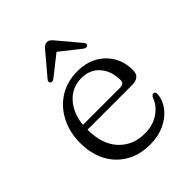

<svg xmlns="http://www.w3.org/2000/svg" viewBox="-195 -782 902 902"><g transform="rotate(-45 255.5 -331.0)"><path d="M465 -293.5Q465 -247 412 -247H115.5Q116 -149 165.5 -96.2Q215 -43.5 293 -43.5Q349.5 -43.5 388 -70.8Q426.5 -98 439 -135.5Q446.5 -149 455 -149Q467.5 -148.5 467 -132.5Q464 -94 438.8 -61.2Q413.5 -28.5 371.2 -8.8Q329 11 275.5 11Q205.5 11 154.2 -19Q103 -49 75 -102.5Q47 -156 47 -226.5Q47 -297 75.5 -353.2Q104 -409.5 155.5 -442.2Q207 -475 276 -475Q331.5 -475 374 -452Q416.5 -429 440.8 -388Q465 -347 465 -293.5ZM267 -439Q205.5 -439 164.8 -394.8Q124 -350.5 116.5 -278H363Q390.5 -278 390.5 -301.5Q390.5 -362.5 356.8 -400.8Q323 -439 267 -439ZM393.5 -527Q384.5 -520.5 371.5 -529.5L271.5 -608.5L171.5 -529.5Q158.5 -520.5 149.5 -527Q140 -534.5 151 -547.5L241.5 -654.5Q249 -663.5 255.8 -668.2Q262.5 -673 272 -673Q281 -673 287.5 -668.2Q294 -663.5 301.5 -654.5L392 -547Q402.5 -534.5 393.5 -527Z"/></g></svg>

Font: Fraunces 9pt S050 Light
Style: Regular
Weight: 300
Version: Version 1.000; ttfautohint (v1.8.3)